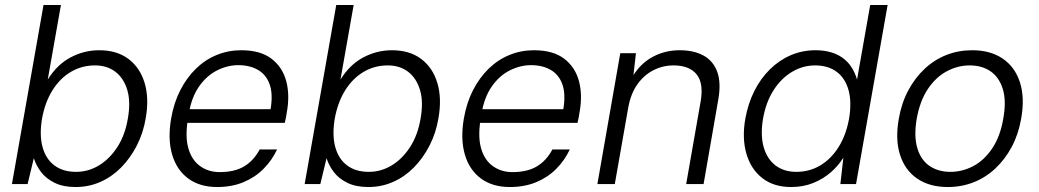

<svg xmlns="http://www.w3.org/2000/svg" viewBox="-20 -740 4177 772"><path d="M284 12Q234 12 199.5 -5Q165 -22 145 -48.5Q125 -75 116 -104L91 0H28L155 -720H225L172 -420Q209 -480 263.5 -509Q318 -538 379 -538Q450 -538 496.5 -503Q543 -468 561.5 -406.5Q580 -345 566 -265Q556 -205 530 -154.5Q504 -104 467 -66.5Q430 -29 383.5 -8.5Q337 12 284 12ZM286 -49Q335 -49 378 -75Q421 -101 452 -149Q483 -197 494 -263Q506 -330 492 -377.5Q478 -425 444.5 -451Q411 -477 362 -477Q309 -477 265 -451Q221 -425 191 -377Q161 -329 149 -263Q138 -197 151 -149Q164 -101 198.5 -75Q233 -49 286 -49Z M853 12Q783 12 736.5 -22.5Q690 -57 672 -119Q654 -181 668 -263Q679 -327 705 -377.5Q731 -428 768 -464Q805 -500 851.5 -519Q898 -538 950 -538Q1027 -538 1071.5 -504Q1116 -470 1131 -413.5Q1146 -357 1133 -287Q1132 -278 1130 -268.5Q1128 -259 1125 -246H716L726 -301H1068Q1078 -361 1064.5 -400Q1051 -439 1018 -458.5Q985 -478 938 -478Q895 -478 853 -457Q811 -436 780.5 -392.5Q750 -349 739 -282L735 -258Q724 -188 738 -141.5Q752 -95 785.5 -71.5Q819 -48 863 -48Q924 -48 962.5 -71.5Q1001 -95 1024 -139H1094Q1074 -96 1040 -61.5Q1006 -27 959 -7.5Q912 12 853 12Z M1461 12Q1411 12 1376.5 -5Q1342 -22 1322 -48.5Q1302 -75 1293 -104L1268 0H1205L1332 -720H1402L1349 -420Q1386 -480 1440.5 -509Q1495 -538 1556 -538Q1627 -538 1673.5 -503Q1720 -468 1738.5 -406.5Q1757 -345 1743 -265Q1733 -205 1707 -154.5Q1681 -104 1644 -66.5Q1607 -29 1560.5 -8.5Q1514 12 1461 12ZM1463 -49Q1512 -49 1555 -75Q1598 -101 1629 -149Q1660 -197 1671 -263Q1683 -330 1669 -377.5Q1655 -425 1621.5 -451Q1588 -477 1539 -477Q1486 -477 1442 -451Q1398 -425 1368 -377Q1338 -329 1326 -263Q1315 -197 1328 -149Q1341 -101 1375.5 -75Q1410 -49 1463 -49Z M2030 12Q1960 12 1913.5 -22.5Q1867 -57 1849 -119Q1831 -181 1845 -263Q1856 -327 1882 -377.5Q1908 -428 1945 -464Q1982 -500 2028.5 -519Q2075 -538 2127 -538Q2204 -538 2248.5 -504Q2293 -470 2308 -413.5Q2323 -357 2310 -287Q2309 -278 2307 -268.5Q2305 -259 2302 -246H1893L1903 -301H2245Q2255 -361 2241.5 -400Q2228 -439 2195 -458.5Q2162 -478 2115 -478Q2072 -478 2030 -457Q1988 -436 1957.5 -392.5Q1927 -349 1916 -282L1912 -258Q1901 -188 1915 -141.5Q1929 -95 1962.5 -71.5Q1996 -48 2040 -48Q2101 -48 2139.5 -71.5Q2178 -95 2201 -139H2271Q2251 -96 2217 -61.5Q2183 -27 2136 -7.5Q2089 12 2030 12Z M2382 0 2474 -526H2537L2527 -438Q2558 -487 2606.5 -512.5Q2655 -538 2713 -538Q2770 -538 2809 -516.5Q2848 -495 2864 -451Q2880 -407 2868 -339L2809 0H2739L2797 -331Q2810 -405 2781 -441Q2752 -477 2688 -477Q2645 -477 2607 -457.5Q2569 -438 2542.5 -400.5Q2516 -363 2506 -307L2452 0Z M3161 12Q3091 12 3045 -24Q2999 -60 2981 -122.5Q2963 -185 2977 -264Q2988 -324 3013 -374Q3038 -424 3075.5 -461Q3113 -498 3159.5 -518Q3206 -538 3259 -538Q3324 -538 3366.5 -508.5Q3409 -479 3426 -420L3479 -720H3549L3422 0H3359L3371 -106Q3352 -75 3321.5 -48Q3291 -21 3250.5 -4.5Q3210 12 3161 12ZM3182 -49Q3235 -49 3278.5 -75Q3322 -101 3352 -149Q3382 -197 3394 -263Q3405 -329 3392 -377Q3379 -425 3344.5 -451Q3310 -477 3257 -477Q3208 -477 3164.5 -451Q3121 -425 3090.5 -377.5Q3060 -330 3048 -263Q3037 -197 3050.5 -149Q3064 -101 3098 -75Q3132 -49 3182 -49Z M3791 12Q3718 12 3668.5 -21.5Q3619 -55 3599 -117Q3579 -179 3594 -263Q3605 -326 3632 -376.5Q3659 -427 3698 -463.5Q3737 -500 3785.5 -519Q3834 -538 3889 -538Q3962 -538 4011.5 -504.5Q4061 -471 4081 -409Q4101 -347 4086 -263Q4075 -200 4048 -149.5Q4021 -99 3982 -62.5Q3943 -26 3894.5 -7Q3846 12 3791 12ZM3801 -49Q3850 -49 3894 -72.5Q3938 -96 3970 -144Q4002 -192 4014 -263Q4027 -335 4012 -382.5Q3997 -430 3962.5 -453.5Q3928 -477 3879 -477Q3831 -477 3787 -453.5Q3743 -430 3711 -382.5Q3679 -335 3666 -263Q3654 -192 3668.5 -144Q3683 -96 3718 -72.5Q3753 -49 3801 -49Z"/></svg>

Font: DM Sans 9pt Light
Style: Italic
Weight: 300
Italic angle: -10°
Version: Version 4.004;gftools[0.9.30]